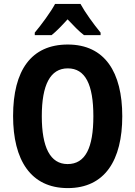

<svg xmlns="http://www.w3.org/2000/svg" viewBox="-20 -953 693 983"><path d="M392 -933H262C241 -893 191 -825 158 -786V-773H244C268 -792 295 -820 326 -854C357 -821 384 -793 410 -773H495V-786C458 -831 416 -889 392 -933ZM606 -358C606 -583 517 -725 327 -725C140 -725 47 -593 47 -359C47 -134 137 10 327 10C517 10 606 -133 606 -358ZM194 -358C194 -518 237 -603 327 -603C417 -603 458 -520 458 -358C458 -196 417 -113 326 -113C237 -113 194 -199 194 -358Z"/></svg>

Font: Noto Sans Georgian Condensed Bold
Style: Regular
Weight: 700
Width: 3
Designer: Monotype Design Team, Akaki Razmadze
Foundry: Google LLC
Version: Version 2.005